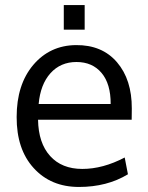

<svg xmlns="http://www.w3.org/2000/svg" viewBox="-20 -723 581 754"><path d="M312.5 -703.1V-606.4H230.5V-703.1ZM303.2 -59.6Q384.3 -59.6 469.7 -104.5L482.4 -38.6Q400.4 11.2 290 11.2Q179.7 11.2 112.3 -63Q44.9 -136.7 45.4 -263.7Q45.4 -390.6 110.4 -467.8Q175.8 -544.9 278.3 -545.9Q380.9 -546.9 439.5 -478.5Q498 -410.2 497.6 -296.9L497.1 -252.9H129.4Q130.9 -161.1 176.8 -110.4Q222.7 -59.6 303.2 -59.6ZM131.8 -314.5H414.6Q415 -393.6 378.9 -436.5Q342.8 -479.5 280.3 -479.5Q217.8 -479.5 178.2 -435.5Q138.7 -391.6 131.8 -314.5Z"/></svg>

Font: Oxygen-Regular
Style: Regular
Weight: 400
Designer: Vernon Adams
Foundry: Vernon Adams
Version: Version Release 0.2.3 webfont; ttfautohint (v0.93.3-1d66) -l